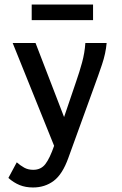

<svg xmlns="http://www.w3.org/2000/svg" viewBox="-20 -653 540 848"><path d="M126 175Q93 175 67 164.5Q41 154 17 133L54 64Q70 78 87 87.5Q104 97 127 97Q161 97 180.5 71.5Q200 46 219 -9L36 -463H137L263 -136L316 -292Q331 -335 342.5 -377Q354 -419 357 -463H451Q447 -417 430.5 -368Q414 -319 397 -273L282 44Q256 117 217 146Q178 175 126 175ZM120 -564V-633H391V-564Z"/></svg>

Font: Inconsolata SemiBold
Style: Regular
Weight: 600
Monospace: yes
Designer: Raph Levien, Cyreal, Brenton Simpson
Foundry: Raph Levien, Cyreal, Google
Version: Version 3.100; ttfautohint (v1.8.4.7-5d5b)